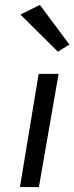

<svg xmlns="http://www.w3.org/2000/svg" viewBox="-20 -760 302 780"><path d="M63 -701 215 -550 262 -579 142 -740ZM137 -460 61 0H138L218 -460Z"/></svg>

Font: Jost
Style: Italic
Weight: 400
Italic angle: -5°
Version: Version 3.710